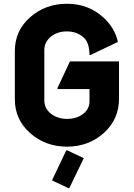

<svg xmlns="http://www.w3.org/2000/svg" viewBox="-20 -767 709 1017"><path d="M335.9 29.3 423.8 70.8 347.2 229.5H342.3L255.4 188.5L331.1 29.3ZM58.6 -241.2V-496.1Q58.6 -604.5 139.6 -675.8Q220.7 -747.1 335 -747.1Q449.2 -747.1 529.3 -672.9Q588.4 -618.2 604.5 -544.9L459 -475.6H454.1Q454.1 -543.9 418.9 -572.3Q383.8 -600.6 334 -600.6Q283.7 -600.6 250 -573.2Q214.8 -544.4 214.8 -502V-235.4Q214.8 -192.4 250 -164.6Q285.2 -137.2 335.4 -137.2Q385.7 -137.2 419.9 -163.3Q454.1 -189.5 454.1 -230.5V-295.4H284.2V-300.3L350.6 -441.9H610.4V-244.1Q610.4 -134.8 529.8 -62.5Q449.2 9.8 335 9.8Q220.7 9.8 139.6 -62Q58.6 -133.8 58.6 -241.2Z"/></svg>

Font: Nova Round
Style: Bold
Weight: 700
Designer: Wojciech Kalinowski "wmk69" (wmk69@o2.pl)
Foundry: Wojciech Kalinowski "wmk69" (wmk69@o2.pl)
Version: Version 3.1.0; 2021-05-23